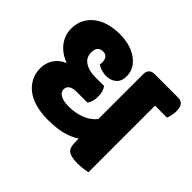

<svg xmlns="http://www.w3.org/2000/svg" viewBox="-152 -829 1027 1027"><g transform="rotate(45 361.5 -315.0)"><path d="M354 -384Q362 -373 367 -357Q372 -341 372 -320Q372 -300 367 -284Q362 -268 354 -258H273Q213 -258 213 -217Q213 -198 234.5 -185Q256 -172 298 -172Q346 -172 388.5 -188Q431 -204 457 -237V-576Q457 -596 467.5 -608Q478 -620 500 -620H678Q702 -620 712.5 -605Q723 -590 723 -561Q723 -548 719.5 -529.5Q716 -511 711 -502H621V1Q613 4 589 7Q565 10 545 10Q501 10 479 -3.5Q457 -17 457 -62V-89Q422 -66 377.5 -54.5Q333 -43 267 -43Q218 -43 177 -54Q136 -65 107 -86.5Q78 -108 61.5 -139Q45 -170 45 -209Q45 -251 66.5 -282.5Q88 -314 126 -329Q106 -336 86 -348.5Q66 -361 49.5 -379Q33 -397 22.5 -421.5Q12 -446 12 -476Q12 -515 27.5 -545.5Q43 -576 70 -597Q97 -618 134.5 -629Q172 -640 216 -640Q263 -640 298 -628.5Q333 -617 356.5 -598Q380 -579 391.5 -555.5Q403 -532 403 -507Q403 -468 380.5 -448.5Q358 -429 324 -429Q307 -429 289 -434Q271 -439 256 -449Q257 -454 257.5 -458.5Q258 -463 258 -468Q258 -485 249 -498Q240 -511 220 -511Q201 -511 189.5 -499.5Q178 -488 178 -462Q178 -423 209 -403.5Q240 -384 284 -384Z"/></g></svg>

Font: Baloo
Style: Regular
Weight: 400
Designer: Sarang Kulkarni and Ek Type
Foundry: Ek Type
Version: Version 1.443;PS 1.000;hotconv 16.6.51;makeotf.lib2.5.65220;